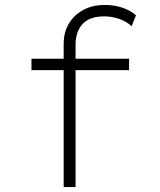

<svg xmlns="http://www.w3.org/2000/svg" viewBox="-20 -755 647 775"><path d="M237 0V-578Q237 -623 257 -658Q277 -693 314.5 -714Q352 -735 403 -735Q443 -735 475.5 -723.5Q508 -712 529 -693L511 -649Q489 -670 459 -679.5Q429 -689 401 -689Q359 -689 333.5 -674Q308 -659 296.5 -633Q285 -607 285 -577V0H266Q258 0 251.5 0Q245 0 237 0ZM107 -472V-518H501V-472Z"/></svg>

Font: Lexend Peta ExtraLight
Style: Regular
Weight: 250
Version: Version 1.007